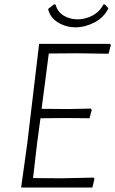

<svg xmlns="http://www.w3.org/2000/svg" viewBox="-20 -834 513 854"><path d="M447 -814 462 -797Q443 -757 401.5 -735Q360 -713 317.5 -712.5Q275 -712 239 -733.5Q203 -755 194 -794L219 -814H227Q238 -772 281 -756Q324 -740 371 -756Q418 -772 440 -814ZM397 -44 400 -38 391 0H74L101 -194L154 -639H470L473 -633L463 -595L323 -597L197 -596L165 -350L283 -349L384 -351L388 -345L378 -308L273 -309L160 -308L145 -197L127 -42L250 -41Z"/></svg>

Font: Alegreya Sans Light
Style: Italic
Weight: 300
Italic angle: -7°
Designer: Juan Pablo del Peral
Foundry: Huerta Tipografica
Version: Version 2.007